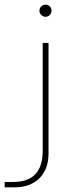

<svg xmlns="http://www.w3.org/2000/svg" viewBox="-98 -694 313 823"><path d="M-78 109V86H-42Q23 86 54 52Q85 18 85 -46V-510H110V-36Q110 31 71 70Q32 109 -36 109ZM97 -622Q87 -622 79 -630Q71 -638 71 -648Q71 -659 79 -666.5Q87 -674 97 -674Q108 -674 115.5 -666.5Q123 -659 123 -648Q123 -638 115.5 -630Q108 -622 97 -622Z"/></svg>

Font: MuseoModerno Thin Thin
Style: Regular
Weight: 250
Version: Version 1.003